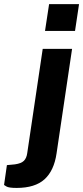

<svg xmlns="http://www.w3.org/2000/svg" viewBox="-94 -757 408 943"><path d="M-12.2 166Q-51 166 -62.5 158.8Q-74.1 151.5 -74.1 151.5L-60.1 54L-20.5 50.2Q10.2 45.8 23.3 32.9Q36.4 20 39.8 -5.2L115.8 -517H260L183.8 -3.6Q171.5 81.1 124.7 123.6Q77.8 166 -12.2 166ZM127.1 -605.1 147.1 -736.6H294.2L274.5 -605.1Z"/></svg>

Font: Public Sans Thin
Style: Italic
Weight: 100
Italic angle: -8°
Designer: The Public Sans project authors (U.S. Web Design System). Libre Franklin designed by Pablo Impallari and Rodrigo Fuenzal
Version: Version 2.000